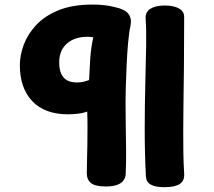

<svg xmlns="http://www.w3.org/2000/svg" viewBox="-20 -786 919 826"><path d="M435.8 16.3Q391.1 16.3 372.3 2.1Q353.4 -12.2 353.4 -41Q353.4 -64 354.4 -96.4Q355.4 -128.8 355.9 -165.9Q356.4 -203.1 356.4 -239.5Q356.4 -275.9 355.2 -306.1Q337.4 -299.1 313.3 -296.7Q289.1 -294.2 273.6 -294.2Q172.1 -294.2 118.8 -350.8Q65.4 -407.3 65.4 -506Q65.4 -548 82.1 -593.2Q98.7 -638.3 135.2 -677.8Q171.7 -717.2 231.6 -741.8Q291.4 -766.3 377.8 -766.3Q401 -766.3 424.9 -764.1Q448.8 -761.9 470 -756.4Q518 -746.2 532.9 -725.8Q547.9 -705.4 541.3 -674.4Q534.9 -645.6 530.9 -600.1Q527 -554.6 524.7 -504.7Q522.3 -454.8 521.2 -411.7Q520.1 -368.7 520.1 -345Q520.1 -290.8 521.1 -238.8Q522.1 -186.8 522.5 -137.5Q522.9 -88.2 520.9 -40.2Q519.9 -11.4 498.2 2.4Q476.6 16.3 435.8 16.3ZM309.8 -431.3Q326 -431.3 337.3 -433.9Q348.7 -436.4 363.2 -441.6Q365.2 -486.1 368.2 -533Q371.2 -579.9 381.3 -625.6Q375.3 -627 368.3 -627.3Q361.3 -627.7 354.3 -627.7Q327.9 -627.7 306.3 -620.4Q284.7 -613.2 268.4 -599.1Q252.2 -585 243.4 -564.9Q234.7 -544.8 234.7 -518Q234.7 -486.9 243.7 -467.8Q252.7 -448.8 269.4 -440.1Q286.1 -431.3 309.8 -431.3ZM687 19.3Q648.7 19.3 629.1 8.4Q609.4 -2.4 607.7 -26.4Q602.4 -130.3 602.6 -233.2Q602.7 -336 605.2 -427.3Q607.7 -518.7 608.8 -590.1Q609.9 -661.4 606.7 -702.7Q604.1 -733.8 626.7 -748.1Q649.2 -762.3 689 -762.3Q727.4 -762.3 749.9 -749.6Q772.3 -736.9 772.3 -713Q772.3 -589.1 771.3 -498.9Q770.3 -408.8 769.3 -343Q768.3 -277.2 768.3 -226.7Q768.3 -176.1 768.8 -131.6Q769.3 -87 772.3 -38.6Q774.3 -8.7 753.5 5.3Q732.7 19.3 687 19.3Z"/></svg>

Font: Playpen Sans Deva
Style: Regular
Weight: 400
Designer: Pooja Saxena, Gunjan Panchal, Laura Meseguer, Veronika Burian, José Scaglione
Foundry: TypeTogether
Version: Version 2.000